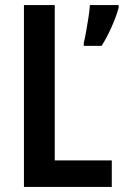

<svg xmlns="http://www.w3.org/2000/svg" viewBox="-20 -734 486 754"><path d="M74 0V-714H195V-104H419V0ZM446 -704Q437 -670 418 -627.5Q399 -585 379 -554H309V-566Q313 -581 318 -609Q323 -637 327.5 -666Q332 -695 333 -714H446Z"/></svg>

Font: Noto Sans Myanmar UI Condensed SemiBold
Style: Regular
Weight: 600
Width: 3
Designer: Monotype Design Team
Foundry: Monotype Imaging Inc.
Version: Version 2.103; ttfautohint (v1.8.4.7-5d5b)